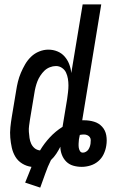

<svg xmlns="http://www.w3.org/2000/svg" viewBox="-20 -755 540 878"><path d="M95 80Q103 61 110 43Q117 25 124 8Q101 5 81.5 -7Q62 -19 50.5 -38Q39 -57 34 -79.5Q29 -102 27 -125.5Q25 -149 27.5 -173Q30 -197 34 -221L54 -341Q57 -361 62 -381.5Q67 -402 75.5 -422Q84 -442 95 -461Q106 -480 122 -495.5Q138 -511 159 -519.5Q180 -528 201 -528Q223 -528 242.5 -520Q262 -512 275.5 -496.5Q289 -481 296.5 -461.5Q304 -442 306 -421L358 -735H443L356 -205H364Q388 -205 410 -198.5Q432 -192 447 -175.5Q462 -159 466 -136Q470 -113 466 -89Q463 -69 454 -50Q445 -31 429 -17.5Q413 -4 393 2Q373 8 354 8Q333 8 314.5 2.5Q296 -3 283 -16Q270 -29 263 -47Q256 -65 256 -84Q248 -68 237.5 -52Q227 -36 213 -23Q198 7 187 39Q176 71 164 103ZM163 -67Q182 -99 208 -127Q234 -155 266 -175L287 -302Q289 -317 291 -333Q293 -349 293 -364.5Q293 -380 290.5 -395Q288 -410 282 -423Q276 -436 263.5 -444.5Q251 -453 236 -453Q222 -453 208 -447.5Q194 -442 183.5 -432Q173 -422 164.5 -409Q156 -396 151 -383Q146 -370 142.5 -356Q139 -342 137 -328L117 -208Q115 -194 113 -180Q111 -166 112 -152Q113 -138 115 -124Q117 -110 122.5 -98Q128 -86 138 -77.5Q148 -69 163 -67ZM359 -57Q366 -57 373 -61Q380 -65 384 -71Q388 -77 390.5 -84Q393 -91 394 -98Q395 -106 395 -114Q395 -122 390.5 -128Q386 -134 379 -137Q372 -140 364 -140Q359 -140 354.5 -139.5Q350 -139 345 -138L341 -118Q340 -108 339.5 -99Q339 -90 340 -81Q341 -72 345.5 -64.5Q350 -57 359 -57Z"/></svg>

Font: Iosevka Medium
Style: Italic
Weight: 500
Italic angle: -9°
Monospace: yes
Designer: Belleve Invis
Foundry: Belleve Invis
Version: Version 32.5.0; ttfautohint (v1.8.4)